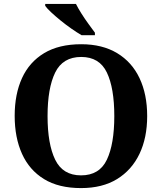

<svg xmlns="http://www.w3.org/2000/svg" viewBox="-20 -951 827 981"><path d="M394 10Q280 10 205 -36Q130 -82 92.5 -165Q55 -248 55 -359Q55 -470 92.5 -552Q130 -634 205.5 -679.5Q281 -725 395 -725Q503 -725 578.5 -679.5Q654 -634 693 -551.5Q732 -469 732 -358Q732 -247 692.5 -164.5Q653 -82 578 -36Q503 10 394 10ZM394 -55Q488 -55 526 -135Q564 -215 564 -358Q564 -501 526 -580.5Q488 -660 395 -660Q301 -660 262 -580.5Q223 -501 223 -358Q223 -215 262 -135Q301 -55 394 -55ZM397 -771Q373 -785 345 -804.5Q317 -824 290 -846Q263 -868 241.5 -888Q220 -908 211 -921V-931H368Q379 -909 396 -882Q413 -855 432 -829Q451 -803 465 -784V-771Z"/></svg>

Font: Noto Naskh Arabic
Style: Bold
Weight: 700
Designer: Monotype Design Team, David Williams, Mohamad Dakak and Nizar Qandah
Foundry: Monotype Imaging Inc.
Version: Version 2.016